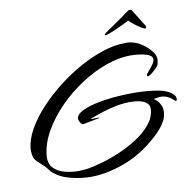

<svg xmlns="http://www.w3.org/2000/svg" viewBox="-86 -850 969 969"><g transform="rotate(-10 398.5 -366.0)"><path d="M304 32Q256 32 202 19Q148 6 112 -26Q105 -32 98 -42Q91 -52 81 -62Q69 -74 56 -85Q43 -96 35 -108Q31 -115 28.5 -131.5Q26 -148 27 -161Q32 -209 61 -260Q90 -311 136 -360.5Q182 -410 238.5 -454Q295 -498 356 -531.5Q417 -565 476 -584Q535 -603 584 -603Q596 -603 603 -603.5Q610 -604 636 -597Q656 -591 680 -574Q704 -557 721.5 -534Q739 -511 736 -487Q736 -485 734.5 -481Q733 -477 733 -474Q734 -467 721.5 -453.5Q709 -440 695 -429Q681 -418 675 -418Q672 -418 672 -419Q672 -420 670 -420Q670 -421 669.5 -422Q669 -423 669 -425Q670 -429 681.5 -442Q693 -455 704.5 -471Q716 -487 716 -498Q716 -512 700.5 -520Q685 -528 664.5 -531.5Q644 -535 626.5 -536Q609 -537 606 -537Q545 -537 478 -513Q411 -489 346.5 -446.5Q282 -404 229 -349.5Q176 -295 141.5 -234.5Q107 -174 101 -113Q97 -72 119 -49Q141 -26 175.5 -17Q210 -8 245 -8Q271 -8 292 -11Q324 -16 369.5 -29Q415 -42 463.5 -63Q512 -84 555 -112Q598 -140 626.5 -174Q655 -208 659 -248Q661 -269 650.5 -280.5Q640 -292 623 -297.5Q606 -303 589.5 -304.5Q573 -306 562 -306Q513 -306 455 -290.5Q397 -275 352 -256Q354 -255 357.5 -255Q361 -255 364 -255Q372 -255 380 -255.5Q388 -256 395 -256Q395 -256 395.5 -255Q396 -254 396 -253L312 -237Q303 -236 295.5 -249Q288 -262 289 -270Q291 -289 318 -303.5Q345 -318 387.5 -328Q430 -338 480.5 -343Q531 -348 582 -348Q640 -348 689.5 -341.5Q739 -335 764 -321Q774 -316 785.5 -305.5Q797 -295 797 -282Q797 -274 796 -273Q795 -272 788 -272Q769 -291 752.5 -298Q736 -305 720 -305Q711 -305 702 -303.5Q693 -302 683 -300Q689 -296 699 -286.5Q709 -277 716.5 -260.5Q724 -244 721 -219Q719 -194 699.5 -165.5Q680 -137 651 -111Q567 -35 475 -1.5Q383 32 304 32ZM703 -658Q697 -658 681.5 -667.5Q666 -677 650 -689.5Q634 -702 624 -712Q613 -706 594 -697Q575 -688 555 -679Q535 -670 519.5 -664.5Q504 -659 499 -659H498Q495 -659 495 -661Q495 -663 498.5 -666.5Q502 -670 505 -672Q524 -686 555.5 -707Q587 -728 633 -762Q637 -764 642 -764Q650 -764 652 -759Q652 -758 661 -744.5Q670 -731 680.5 -713.5Q691 -696 699 -683.5Q707 -671 706 -672Q708 -670 708 -666Q708 -658 703 -658Z"/></g></svg>

Font: The Nautigal
Style: Bold
Weight: 700
Designer: Robert E. Leuschke
Foundry: Robert E. Leuschke
Version: Version 1.100; ttfautohint (v1.8.3)